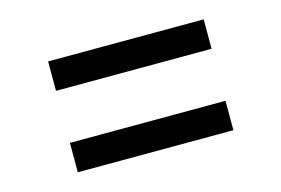

<svg xmlns="http://www.w3.org/2000/svg" viewBox="-54 -608 757 517"><g transform="rotate(-15 325.0 -350.0)"><path d="M108 -195V-277L542 -278V-196ZM108 -422V-504L542 -505V-423Z"/></g></svg>

Font: REM
Style: Regular
Weight: 400
Designer: Octavio Pardo
Foundry: Ashler Design
Version: Version 1.005;gftools[0.9.28]